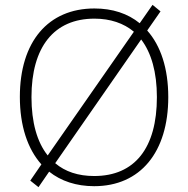

<svg xmlns="http://www.w3.org/2000/svg" viewBox="-20 -759 777 793"><path d="M588 -633 643 -712 610 -739 557 -663C508 -703 445 -724 370 -724C179 -724 62 -587 62 -359C62 -239 94 -144 151 -80L105 -13L139 14L183 -50C232 -11 295 10 369 10C560 10 675 -131 675 -358C675 -476 644 -570 588 -633ZM110 -358C110 -565 203 -682 370 -682C436 -682 491 -663 533 -628L177 -117C133 -172 110 -254 110 -358ZM369 -32C303 -32 249 -50 208 -85L563 -596C605 -541 628 -461 628 -358C628 -148 537 -32 369 -32Z"/></svg>

Font: Kathrein 35 Thin
Style: Regular
Weight: 250
Designer: Lazydogs Typefoundry, based on Open Sans by Ascender Corporation
Foundry: Lazydogs Typefoundry
Version: Version 1.003;PS 001.003;hotconv 1.0.88;makeotf.lib2.5.64775